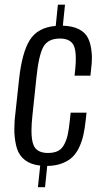

<svg xmlns="http://www.w3.org/2000/svg" viewBox="-20 -696 422 816"><path d="M141.1 99.6 150.9 7.8Q110.8 3.4 86.2 -15.6Q61.5 -34.7 52.2 -64.5Q43 -94.2 41 -133.8Q41 -142.6 41 -151.4Q41 -183.6 45.9 -219.2L60.5 -354Q72.8 -472.2 106.7 -525.9Q140.6 -579.6 216.8 -585.9L226.1 -676.3H256.3L247.1 -586.9Q289.1 -585.4 315.9 -571.5Q342.8 -557.6 354.5 -533.4Q366.2 -509.3 369.1 -475.6Q370.6 -463.4 370.6 -450.2Q370.6 -427.2 367.2 -401.9L364.3 -374.5H296.9L299.8 -401.9Q302.2 -426.8 302.2 -446.3Q302.2 -485.8 292.5 -504.4Q277.8 -532.2 234.4 -532.2Q184.1 -532.2 164.3 -496.8Q144.5 -461.4 134.8 -366.2L117.7 -204.1Q113.8 -168 113.8 -141.1Q113.8 -101.1 122.1 -80.6Q135.7 -45.9 183.6 -45.9Q209 -45.9 225.6 -54Q242.2 -62 252.4 -81.1Q262.7 -100.1 267.8 -123.5Q272.9 -147 276.9 -185.5L280.3 -217.3H347.7L344.7 -189Q340.8 -151.4 334.7 -123.8Q328.6 -96.2 316.7 -70.3Q304.7 -44.4 287.4 -28.1Q270 -11.7 243.2 -1.5Q216.3 8.8 180.7 9.3L171.4 99.6Z"/></svg>

Font: Oswald
Style: Light
Weight: 300
Designer: Vernon Adams
Foundry: Vernon Adams
Version: 3.0; ttfautohint (v0.95.6-bc232) -l 8 -r 50 -G 200 -x 0 -w "